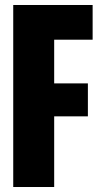

<svg xmlns="http://www.w3.org/2000/svg" viewBox="-20 -749 401 769"><path d="M33 0V-729H351V-590H197V-415H332V-283H197V0Z"/></svg>

Font: Mona Sans Condensed ExtraBold
Style: Regular
Weight: 800
Width: 3
Designer: Deni Anggara
Foundry: GitHub
Version: Version 1.001;gftools[0.9.33]